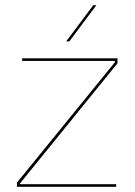

<svg xmlns="http://www.w3.org/2000/svg" viewBox="-20 -717 517 737"><path d="M45 -16 421 -478V-483H65V-493H431V-474L56 -12V-10H426V0H45ZM338 -697H350L246 -558H234Z"/></svg>

Font: HK Grotesk Thin
Style: Regular
Weight: 100
Designer: Alfredo Marco Pradil
Foundry: Hanken Design Co.
Version: Version 3.001